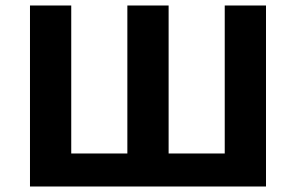

<svg xmlns="http://www.w3.org/2000/svg" viewBox="-20 -678 1076 698"><path d="M89 0V-658H239V0ZM443 0V-658H593V0ZM797 0V-658H947V0ZM138 0V-120H898V0Z"/></svg>

Font: Ysabeau Infant ExtraBold
Style: Regular
Weight: 800
Designer: Christian Thalmann (Catharsis Fonts)
Version: Version 2.001;gftools[0.9.30]; featfreeze: ss01,ss02,lnum